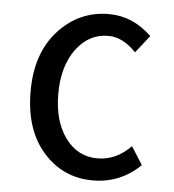

<svg xmlns="http://www.w3.org/2000/svg" viewBox="-46 -599 591 654"><g transform="rotate(5 250.0 -272.5)"><path d="M294.9 12.7Q192.4 12.7 125 -64Q57.6 -140.6 57.6 -271.5Q57.6 -402.3 128.4 -479.5Q199.2 -556.6 300.8 -556.6Q382.8 -556.6 447.3 -494.1L400.4 -434.6Q354.5 -482.4 305.7 -482.4Q238.3 -482.4 195.3 -423.8Q152.3 -365.2 152.3 -271.5Q152.3 -177.7 194.3 -120.6Q236.3 -63.5 303.7 -63.5Q368.2 -63.5 418 -115.2L457 -53.7Q388.7 12.7 294.9 12.7Z"/></g></svg>

Font: GenEi Gothic M Regular
Style: Regular
Weight: 400
Designer: o_tamon (Modified); [Source Han Sans]
Ryoko NISHIZUKA  (kana & ideographs); Paul D. Hunt (Latin, Greek & Cyrillic); Wenl
Version: Version 1.1a;Original Version 1.004